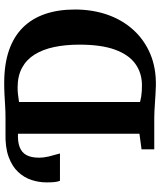

<svg xmlns="http://www.w3.org/2000/svg" viewBox="60 -850 798 959"><g transform="rotate(-90 459.5 -371.0)"><path d="M509 8Q490 7.5 468.5 6.2Q447 5 425.5 3.5Q404 2 384.5 1Q365 0 349.5 0H192.5V-63.5L270.5 -74V-743H348.5Q380.5 -743 408.8 -744.8Q437 -746.5 464.8 -748Q492.5 -749.5 524 -749.5Q617.5 -749.5 686.5 -725.8Q755.5 -702 800.8 -656.5Q846 -611 868.5 -545.5Q891 -480 891 -397Q891 -308 864.8 -233.2Q838.5 -158.5 788.5 -103.8Q738.5 -49 668.2 -19.5Q598 10 509 8ZM516 -61.5Q576 -62.5 621 -95.5Q666 -128.5 690.8 -197Q715.5 -265.5 715.5 -373.5Q715.5 -443.5 703.5 -500.2Q691.5 -557 666 -597.8Q640.5 -638.5 599.8 -660.5Q559 -682.5 502 -682.5Q484.5 -682.5 470.5 -681Q456.5 -679.5 446.2 -677.8Q436 -676 429 -675.5V-71Q442 -67.5 456 -65.2Q470 -63 485 -62.2Q500 -61.5 516 -61.5ZM35.5 -471Q30.5 -483 29 -499.2Q27.5 -515.5 27.5 -538Q27.5 -576 39.5 -613Q51.5 -650 79.5 -680Q107.5 -710 155.2 -727.5Q203 -745 275 -743L280.5 -712.5L275 -680.5Q232 -683 204.2 -672.5Q176.5 -662 163.8 -638.2Q151 -614.5 151 -576.5Q151 -551.5 157 -526.5Q163 -501.5 172 -471Z"/></g></svg>

Font: Merriweather ExtraBold
Style: Regular
Weight: 800
Version: Version 2.100